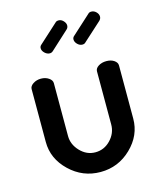

<svg xmlns="http://www.w3.org/2000/svg" viewBox="-109 -789 732 876"><g transform="rotate(-15 257.5 -351.0)"><path d="M51 -189V-439Q51 -453 67 -463.5Q83 -474 104 -474Q125 -474 140.5 -463.5Q156 -453 156 -439V-189Q156 -149 186.5 -117Q217 -85 258 -85Q300 -85 330 -116.5Q360 -148 360 -189V-440Q360 -454 375.5 -464Q391 -474 413 -474Q435 -474 449.5 -464Q464 -454 464 -440V-189Q464 -110 403 -51Q342 8 258 8Q174 8 112.5 -51Q51 -110 51 -189ZM275 -660 190 -582Q183 -575 174 -575Q161 -575 150 -585.5Q139 -596 139 -608Q139 -617 146 -623L235 -704Q240 -710 251 -710Q263 -710 273 -699.5Q283 -689 283 -678Q283 -667 275 -660ZM430 -660 344 -582Q338 -575 328 -575Q315 -575 304.5 -585.5Q294 -596 294 -608Q294 -617 301 -623L390 -704Q395 -710 405 -710Q418 -710 428 -700Q438 -690 438 -678Q438 -668 430 -660Z"/></g></svg>

Font: Dosis
Style: SemiBold
Weight: 600
Designer: Edgar Tolentino, Pablo Impallari, Igino Marini
Foundry: Edgar Tolentino, Pablo Impallari, Igino Marini
Version: Version 1.007